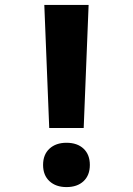

<svg xmlns="http://www.w3.org/2000/svg" viewBox="-20 -750 540 780"><path d="M180 -230 160 -730H340L320 -230ZM250 10Q207 10 181 -14Q155 -38 155 -80Q155 -122 181 -146Q207 -170 250 -170Q294 -170 319.5 -146Q345 -122 345 -80Q345 -38 319.5 -14Q294 10 250 10Z"/></svg>

Font: M PLUS 1 Code
Style: Bold
Weight: 700
Designer: Coji Morishita
Foundry: UNDERFOREST DESIGN
Version: Version 1.002